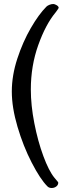

<svg xmlns="http://www.w3.org/2000/svg" viewBox="-20 -725 351 959"><path d="M217 206Q181 170 138.5 87.5Q96 5 67.5 -91.5Q39 -188 39 -268Q39 -348 66.5 -432Q94 -516 134 -585Q174 -654 212 -692Q217 -697 227 -701Q237 -705 246 -705Q253 -705 263 -699Q273 -693 273 -686Q273 -684 266.5 -675Q260 -666 257 -662Q208 -603 171 -499.5Q134 -396 134 -278Q134 -199 151.5 -109.5Q169 -20 196.5 54.5Q224 129 252 163Q254 166 262.5 175.5Q271 185 271 187Q271 199 261 206.5Q251 214 238 214Q225 214 217 206Z"/></svg>

Font: EB Garamond Medium
Style: Regular
Weight: 500
Designer: Georg Duffner and Octavio Pardo
Foundry: Georg Duffner
Version: Version 1.000